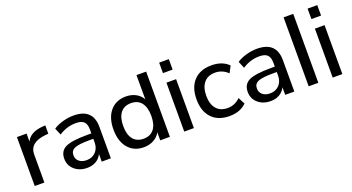

<svg xmlns="http://www.w3.org/2000/svg" viewBox="-50 -1369 3649 1988"><g transform="rotate(-20 1774.0 -375.0)"><path d="M79.1 0V-539.1H185.5V-451.2Q227.5 -538.1 358.4 -549.8L396.5 -552.7V-460.9L363.3 -458Q185.5 -439.5 185.5 -309.6V0Z M656.2 9.8Q572.3 9.8 517.6 -38.1Q462.9 -85.9 462.9 -160.2Q462.9 -244.1 530.3 -277.8Q597.7 -311.5 771.5 -311.5H816.4V-354.5Q816.4 -414.1 789.1 -440.4Q761.7 -466.8 701.2 -466.8Q599.6 -466.8 513.7 -409.2L481.4 -485.4Q522.5 -513.7 583.5 -531.2Q644.5 -548.8 704.1 -548.8Q918 -548.8 918 -345.7V0H817.4V-84Q796.9 -40 754.9 -15.1Q712.9 9.8 656.2 9.8ZM564.5 -162.1Q564.5 -119.1 595.2 -93.3Q626 -67.4 676.8 -67.4Q739.3 -67.4 777.8 -107.9Q816.4 -148.4 816.4 -211.9V-252H772.5Q653.3 -252 608.9 -231.9Q564.5 -211.9 564.5 -162.1Z M1281.2 9.8Q1171.9 9.8 1108.4 -65.4Q1044.9 -140.6 1044.9 -269.5Q1044.9 -399.4 1108.4 -474.1Q1171.9 -548.8 1281.2 -548.8Q1341.8 -548.8 1389.2 -523.4Q1436.5 -498 1461.9 -452.1V-718.8H1568.4V0H1461.9V-87.9Q1436.5 -42 1388.7 -16.1Q1340.8 9.8 1281.2 9.8ZM1307.6 -74.2Q1381.8 -74.2 1421.9 -124.5Q1461.9 -174.8 1461.9 -269.5Q1461.9 -364.3 1422.4 -415Q1382.8 -465.8 1307.6 -465.8Q1232.4 -465.8 1192.4 -415Q1152.3 -364.3 1152.3 -269.5Q1152.3 -174.8 1192.4 -124.5Q1232.4 -74.2 1307.6 -74.2Z M1726.6 -644.5V-759.8H1833V-644.5ZM1726.6 0V-539.1H1833V0Z M2224.6 9.8Q2099.6 9.8 2029.8 -64Q1960 -137.7 1960 -269.5Q1960 -401.4 2029.8 -475.1Q2099.6 -548.8 2224.6 -548.8Q2342.8 -548.8 2412.1 -479.5L2374 -406.2Q2313.5 -464.8 2234.4 -464.8Q2154.3 -464.8 2110.8 -413.6Q2067.4 -362.3 2067.4 -269.5Q2067.4 -176.8 2110.8 -126Q2154.3 -75.2 2234.4 -75.2Q2313.5 -75.2 2374 -133.8L2412.1 -59.6Q2342.8 9.8 2224.6 9.8Z M2677.7 9.8Q2593.8 9.8 2539.1 -38.1Q2484.4 -85.9 2484.4 -160.2Q2484.4 -244.1 2551.8 -277.8Q2619.1 -311.5 2793 -311.5H2837.9V-354.5Q2837.9 -414.1 2810.5 -440.4Q2783.2 -466.8 2722.7 -466.8Q2621.1 -466.8 2535.2 -409.2L2502.9 -485.4Q2543.9 -513.7 2605 -531.2Q2666 -548.8 2725.6 -548.8Q2939.5 -548.8 2939.5 -345.7V0H2838.9V-84Q2818.4 -40 2776.4 -15.1Q2734.4 9.8 2677.7 9.8ZM2585.9 -162.1Q2585.9 -119.1 2616.7 -93.3Q2647.5 -67.4 2698.2 -67.4Q2760.7 -67.4 2799.3 -107.9Q2837.9 -148.4 2837.9 -211.9V-252H2793.9Q2674.8 -252 2630.4 -231.9Q2585.9 -211.9 2585.9 -162.1Z M3097.7 0V-759.8H3204.1V0Z M3362.3 -644.5V-759.8H3468.8V-644.5ZM3362.3 0V-539.1H3468.8V0Z"/></g></svg>

Font: Min Sans Medium
Style: Regular
Weight: 500
Designer: Jinseong-Kim, NotoSansCJK, Nunito
Foundry: Jinseong-Kim
Version: Version 1.400;Glyphs 3.1.2 (3151)